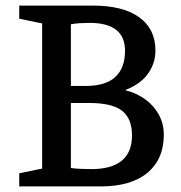

<svg xmlns="http://www.w3.org/2000/svg" viewBox="-20 -668 648 688"><path d="M49 0V-47L131 -64V-584L49 -601V-648H312Q421 -648 479 -606Q537 -564 537 -487Q537 -441 510 -403.5Q483 -366 428 -345Q469 -335 500.5 -312Q532 -289 549.5 -256.5Q567 -224 567 -185Q567 -98 508.5 -49Q450 0 340 0ZM307 -62Q379 -62 416 -92Q453 -122 453 -183Q453 -243 417.5 -271Q382 -299 299 -299H234V-66Q246 -64 267 -63Q288 -62 307 -62ZM234 -360H287Q359 -360 393.5 -392.5Q428 -425 428 -486Q428 -586 301 -586Q286 -586 267.5 -585Q249 -584 234 -581Z"/></svg>

Font: Faustina Medium
Style: Regular
Weight: 500
Designer: Alfonso Garcia
Foundry: http://www.omnibus-type.com
Version: Version 1.200